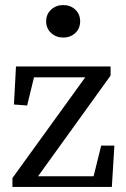

<svg xmlns="http://www.w3.org/2000/svg" viewBox="-20 -737 496 757"><path d="M29 0V-35L316 -432H114L87 -321L35 -325L43 -475H416V-439L130 -42H349L379 -163H431L421 0ZM229 -589Q201 -589 181.5 -607Q162 -625 162 -653Q162 -681 181.5 -699Q201 -717 229 -717Q258 -717 277 -699Q296 -681 296 -653Q296 -625 277 -607Q258 -589 229 -589Z"/></svg>

Font: Source Serif 4
Style: Regular
Weight: 400
Designer: Frank Grießhammer
Foundry: Adobe
Version: Version 4.005;hotconv 1.1.0;makeotfexe 2.6.0